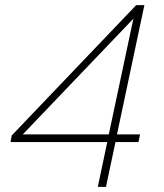

<svg xmlns="http://www.w3.org/2000/svg" viewBox="-20 -730 640 750"><path d="M362 0H394L431 -175H521L527 -205H437L544 -710H512L26 -201L21 -175H399ZM69 -205 501 -657 405 -205Z"/></svg>

Font: Geist Thin
Style: Italic
Weight: 100
Italic angle: -12°
Designer: Basement.studio, Andrés Briganti, Mateo Zaragoza
Foundry: Basement.studio, Vercel, Andrés Briganti, Guido Ferreyra, Mateo Zaragoza
Version: Version 1.500